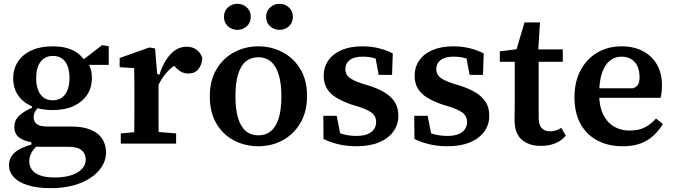

<svg xmlns="http://www.w3.org/2000/svg" viewBox="-20 -750 3520 1003"><path d="M247 233Q174 233 125 217.5Q76 202 51.5 175Q27 148 27 113Q27 84 43 62Q59 40 91.5 24.5Q124 9 174 -2L182 5Q167 16 156 30Q145 44 139 59.5Q133 75 133 94Q133 118 147 137Q161 156 190 166.5Q219 177 266 177Q319 177 355 164.5Q391 152 409.5 131Q428 110 428 84Q428 54 407 35.5Q386 17 340 17H211Q192 17 175.5 16.5Q159 16 144 14V-7Q103 -14 79 -32.5Q55 -51 55 -87Q55 -121 79 -144.5Q103 -168 147 -187V-213L197 -205Q176 -186 166 -171.5Q156 -157 156 -137Q156 -114 172.5 -101.5Q189 -89 227 -89H352Q415 -89 455.5 -71.5Q496 -54 515 -23.5Q534 7 534 47Q534 86 512.5 120Q491 154 452.5 179.5Q414 205 361.5 219Q309 233 247 233ZM255 -175Q192 -175 146 -195Q100 -215 74.5 -252Q49 -289 49 -341Q49 -391 74.5 -429Q100 -467 146 -487.5Q192 -508 254 -508Q298 -508 331 -498.5Q364 -489 387 -471.5Q410 -454 422 -432L433 -431Q446 -414 453 -392Q460 -370 460 -343Q460 -292 435 -254.5Q410 -217 364.5 -196Q319 -175 255 -175ZM255 -226Q283 -226 303 -240Q323 -254 333 -280.5Q343 -307 343 -343Q343 -379 333 -405Q323 -431 303.5 -444.5Q284 -458 256 -458Q229 -458 209 -444Q189 -430 179 -404Q169 -378 169 -342Q169 -306 179 -280Q189 -254 208 -240Q227 -226 255 -226ZM395 -411V-443H421L513 -514L548 -509V-411Z M611 0V-53L719 -63H779L900 -53V0ZM681 0Q681 -30 681.5 -67Q682 -104 682 -143Q682 -182 682 -215V-269Q682 -294 682 -314.5Q682 -335 681.5 -354.5Q681 -374 681 -394L605 -399V-447L760 -502L790 -497L801 -364L808 -363V-215Q808 -182 808 -143Q808 -104 808.5 -67Q809 -30 809 0ZM796 -279 784 -360H813Q828 -407 849.5 -439.5Q871 -472 897 -489Q923 -506 955 -506Q987 -506 1008.5 -489Q1030 -472 1037 -446Q1035 -412 1016.5 -389Q998 -366 965 -366Q942 -366 924.5 -376Q907 -386 893 -403L871 -426L922 -425Q877 -404 845.5 -365.5Q814 -327 796 -279Z M1330 14Q1261 14 1203 -16Q1145 -46 1110.5 -104.5Q1076 -163 1076 -246Q1076 -330 1111 -388.5Q1146 -447 1204 -477.5Q1262 -508 1330 -508Q1397 -508 1455 -478Q1513 -448 1548.5 -390Q1584 -332 1584 -249Q1584 -166 1549 -107Q1514 -48 1456.5 -17Q1399 14 1330 14ZM1330 -43Q1368 -43 1394.5 -64.5Q1421 -86 1435.5 -131Q1450 -176 1450 -246Q1450 -316 1435.5 -361.5Q1421 -407 1394.5 -429Q1368 -451 1330 -451Q1291 -451 1264.5 -429.5Q1238 -408 1224 -363Q1210 -318 1210 -248Q1210 -177 1224 -132Q1238 -87 1264.5 -65Q1291 -43 1330 -43ZM1220 -594Q1191 -594 1170.5 -613Q1150 -632 1150 -662Q1150 -692 1170.5 -711Q1191 -730 1220 -730Q1249 -730 1269.5 -711Q1290 -692 1290 -662Q1290 -632 1269.5 -613Q1249 -594 1220 -594ZM1440 -594Q1412 -594 1391 -613Q1370 -632 1370 -662Q1370 -692 1391 -711Q1412 -730 1440 -730Q1469 -730 1489.5 -711Q1510 -692 1510 -662Q1510 -632 1489.5 -613Q1469 -594 1440 -594Z M1843 14Q1791 14 1747.5 3.5Q1704 -7 1670 -24L1669 -145H1739L1763 -23L1714 -22V-72Q1740 -58 1772 -49Q1804 -40 1843 -40Q1878 -40 1900.5 -49.5Q1923 -59 1934 -75.5Q1945 -92 1945 -113Q1945 -142 1923.5 -159.5Q1902 -177 1852 -193L1816 -204Q1772 -219 1739 -238.5Q1706 -258 1688.5 -286.5Q1671 -315 1671 -355Q1671 -399 1695 -434Q1719 -469 1764.5 -488.5Q1810 -508 1874 -508Q1919 -508 1959 -498Q1999 -488 2032 -471L2028 -359H1958L1937 -473H1980V-427Q1956 -441 1930.5 -447.5Q1905 -454 1874 -454Q1829 -454 1806.5 -436Q1784 -418 1784 -389Q1784 -362 1804 -345.5Q1824 -329 1876 -312L1906 -303Q1957 -287 1991.5 -265.5Q2026 -244 2043.5 -215Q2061 -186 2061 -146Q2061 -99 2035 -63Q2009 -27 1960.5 -6.5Q1912 14 1843 14Z M2318 14Q2266 14 2222.5 3.5Q2179 -7 2145 -24L2144 -145H2214L2238 -23L2189 -22V-72Q2215 -58 2247 -49Q2279 -40 2318 -40Q2353 -40 2375.5 -49.5Q2398 -59 2409 -75.5Q2420 -92 2420 -113Q2420 -142 2398.5 -159.5Q2377 -177 2327 -193L2291 -204Q2247 -219 2214 -238.5Q2181 -258 2163.5 -286.5Q2146 -315 2146 -355Q2146 -399 2170 -434Q2194 -469 2239.5 -488.5Q2285 -508 2349 -508Q2394 -508 2434 -498Q2474 -488 2507 -471L2503 -359H2433L2412 -473H2455V-427Q2431 -441 2405.5 -447.5Q2380 -454 2349 -454Q2304 -454 2281.5 -436Q2259 -418 2259 -389Q2259 -362 2279 -345.5Q2299 -329 2351 -312L2381 -303Q2432 -287 2466.5 -265.5Q2501 -244 2518.5 -215Q2536 -186 2536 -146Q2536 -99 2510 -63Q2484 -27 2435.5 -6.5Q2387 14 2318 14Z M2733 -427V-492H2920V-427ZM2805 12Q2743 12 2705.5 -20.5Q2668 -53 2668 -125Q2668 -146 2668.5 -166.5Q2669 -187 2669 -211V-427H2591V-482L2714 -497L2670 -464L2720 -633H2801L2790 -463L2794 -453V-135Q2794 -97 2810 -80.5Q2826 -64 2854 -64Q2871 -64 2885.5 -69Q2900 -74 2912 -82L2936 -41Q2925 -28 2907 -15.5Q2889 -3 2863.5 4.5Q2838 12 2805 12Z M3233 14Q3156 14 3099 -17Q3042 -48 3011.5 -105Q2981 -162 2981 -242Q2981 -322 3012.5 -382Q3044 -442 3100 -475Q3156 -508 3227 -508Q3291 -508 3338.5 -483Q3386 -458 3412 -412.5Q3438 -367 3438 -305Q3438 -285 3436 -268.5Q3434 -252 3431 -239H3058V-289H3288Q3308 -297 3314.5 -310.5Q3321 -324 3321 -346Q3321 -381 3309.5 -405Q3298 -429 3277 -441.5Q3256 -454 3226 -454Q3193 -454 3167 -434Q3141 -414 3125.5 -371Q3110 -328 3110 -257Q3110 -195 3130.5 -153Q3151 -111 3186.5 -89.5Q3222 -68 3268 -68Q3317 -68 3349.5 -85Q3382 -102 3407 -131L3443 -102Q3422 -68 3393.5 -41.5Q3365 -15 3326 -0.5Q3287 14 3233 14Z"/></svg>

Font: Source Serif 4 SemiBold
Style: Regular
Weight: 600
Designer: Frank Grießhammer
Foundry: Adobe Systems Incorporated
Version: Version 4.004;hotconv 1.0.116;makeotfexe 2.5.65601